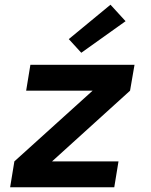

<svg xmlns="http://www.w3.org/2000/svg" viewBox="-20 -795 640 815"><path d="M23 0 41 -110 373 -410H91L109 -520H551L532 -410L201 -110H483L465 0ZM325 -571 272 -629 449 -775 513 -705Z"/></svg>

Font: Iosevka SS04 XBd Ex
Style: Italic
Weight: 800
Width: 7
Italic angle: -9°
Monospace: yes
Designer: Belleve Invis
Foundry: Belleve Invis
Version: Version 19.0.0; ttfautohint (v1.8.4)